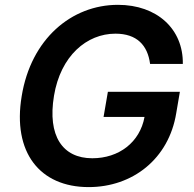

<svg xmlns="http://www.w3.org/2000/svg" viewBox="-20 -757 795 787"><path d="M595.2 -495H729.4C731.5 -637.8 623.9 -737.2 463.4 -737.2C273.1 -737.2 106.9 -597.3 68.9 -362.9C30.5 -132.8 142.8 9.9 343.4 9.9C523.8 9.9 671.9 -105.8 702.4 -293.3L717.3 -380.7H422.2L404.5 -277.7H572.4C553.6 -174 467.7 -108.3 358.3 -108.3C236.5 -108.3 174 -199.6 201.3 -364.3C228.3 -528.1 335.6 -619 453.1 -619C540.8 -619 585.2 -571.7 595.2 -495Z"/></svg>

Font: Margiela Sans Semi Bold
Style: Italic
Weight: 600
Italic angle: -9.39999°
Designer: Stefan Endress, Andreas Faust
Version: Version 1.100;FEAKit 1.0